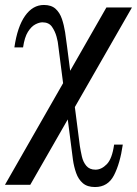

<svg xmlns="http://www.w3.org/2000/svg" viewBox="-35 -495 552 774"><path d="M394 -465H497L87 250H-15ZM425 88H460Q449 164 424.5 211.5Q400 259 348 259Q317 259 299 243.5Q281 228 272 202.5Q263 177 259 148.5Q255 120 252 94L200 -310Q199 -325 193 -347Q187 -369 174.5 -387Q162 -405 136 -405Q123 -405 107 -396.5Q91 -388 77.5 -366.5Q64 -345 58 -304H23Q35 -387 66 -431Q97 -475 142 -475Q172 -475 189 -459.5Q206 -444 214.5 -419Q223 -394 227.5 -365Q232 -336 235 -310L287 94Q290 113 295 135.5Q300 158 313 173.5Q326 189 350 189Q374 189 395.5 167Q417 145 425 88Z"/></svg>

Font: Brygada 1918 Medium
Style: Italic
Weight: 500
Italic angle: -8°
Designer: Mateusz Machalski | Borys Kosmynka | Przemek Hoffer
Foundry: NIEPODLEGLA 2018
Version: Version 3.006